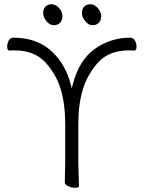

<svg xmlns="http://www.w3.org/2000/svg" viewBox="-20 -883 684 907"><path d="M275 -807Q275 -787 264 -775.5Q253 -764 234 -764Q215 -764 199.5 -783Q184 -802 184 -821Q184 -840 194.5 -851.5Q205 -863 224 -863Q243 -863 259 -845Q275 -827 275 -807ZM458 -807Q458 -787 447 -775.5Q436 -764 417 -764Q398 -764 382.5 -783Q367 -802 367 -821Q367 -840 377.5 -851.5Q388 -863 407 -863Q426 -863 442 -845Q458 -827 458 -807ZM286 -22 288 -111V-300Q288 -390 267 -461Q246 -532 193 -590Q140 -645 50 -645H38Q32 -645 26 -644H25Q14 -644 14 -661.5Q14 -679 21.5 -692Q29 -705 43 -705Q161 -705 232 -633Q291 -574 314 -485L319 -466L324 -485Q354 -600 428.5 -652.5Q503 -705 595 -705Q609 -705 617 -692Q625 -679 625 -661.5Q625 -644 613 -644H612Q606 -645 600 -645H588Q498 -645 445 -590Q393 -532 371.5 -461Q350 -390 350 -300V-110L353 -4Q353 4 335.5 4Q318 4 302 -3.5Q286 -11 286 -22Z"/></svg>

Font: ToneOZ-Pinyin-WenKai-Light
Style: Light
Weight: 300
Designer: Fontworks Inc.
Foundry: ToneOZ
Version: Version 0.240331